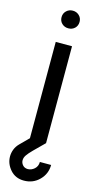

<svg xmlns="http://www.w3.org/2000/svg" viewBox="-147 -709 486 957"><g transform="rotate(15 96.0 -231.0)"><path d="M60 -500H144V0H60ZM102.5 -581.5Q83 -581.5 69.5 -594.2Q56 -607 56 -627Q56 -646.5 69.5 -659.5Q83 -672.5 102.5 -672.5Q122 -672.5 135.5 -659.5Q149 -646.5 149 -627Q149 -607 135.8 -594.2Q122.5 -581.5 102.5 -581.5ZM85 209Q41 209 14.2 178.2Q-12.5 147.5 -12.5 110Q-12.5 91.5 -5.5 73.5Q1.5 55.5 16.5 40.5L100.5 -43.5L144 0Q110 33.5 90.2 53.2Q70.5 73 61.8 86Q53 99 53 112.5Q53 126 62.5 137Q72 148 88.5 148.5Q107.5 148.5 123 134.8Q138.5 121 138.5 98.5H196.5Q196.5 144.5 164.2 176.8Q132 209 85 209Z"/></g></svg>

Font: Urbanist Medium
Style: Regular
Weight: 500
Designer: Corey Hu
Foundry: Corey Hu
Version: Version 1.321; ttfautohint (v1.8.4.7-5d5b)